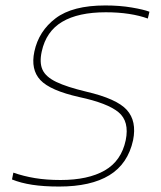

<svg xmlns="http://www.w3.org/2000/svg" viewBox="-20 -674 591 704"><path d="M197 10Q140 10 98 3.5Q56 -3 24 -16L29 -41Q66 -28 108 -21Q150 -14 202 -14Q303 -14 364 -49Q425 -84 441 -160Q455 -229 414.5 -262.5Q374 -296 271 -318Q164 -342 128 -380.5Q92 -419 106 -485Q122 -560 184 -607Q246 -654 366 -654Q419 -654 463 -646.5Q507 -639 528 -631L522 -606Q492 -617 453 -623Q414 -629 368 -629Q267 -629 208 -594Q149 -559 133 -485Q124 -444 136 -418Q148 -392 186.5 -373.5Q225 -355 296 -338Q408 -312 445 -271Q482 -230 468 -160Q449 -73 381 -31.5Q313 10 197 10Z"/></svg>

Font: Kanit Thin
Style: Italic
Weight: 250
Italic angle: -12°
Designer: Katatrad Team
Foundry: CadsonDemak
Version: Version 2.000; ttfautohint (v1.8.3)